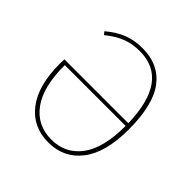

<svg xmlns="http://www.w3.org/2000/svg" viewBox="-182 -845 1009 1009"><g transform="rotate(45 323.0 -340.5)"><path d="M569 -337Q569 -166 501 -78Q433 10 318 10Q202 10 135 -77Q68 -164 68 -325Q68 -346 69 -359H544Q536 -670 319 -670Q264 -670 219 -652.5Q174 -635 126 -596L113 -612Q162 -653 210 -672Q258 -691 319 -691Q439 -691 504 -605.5Q569 -520 569 -337ZM544 -339H92Q91 -179 151.5 -95.5Q212 -12 319 -12Q422 -12 483 -93Q544 -174 544 -339Z"/></g></svg>

Font: Fira Sans Thin
Style: Regular
Weight: 100
Designer: bBox Type GmbH & Carrois Corporate GbR & Edenspiekermann AG
Foundry: bBox Type GmbH & Carrois Corporate GbR & Edenspiekermann AG
Version: Version 4.301